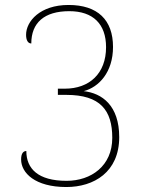

<svg xmlns="http://www.w3.org/2000/svg" viewBox="-20 -744 599 773"><path d="M247 9C358 9 460 -51 460 -192C460 -319 391 -369 317 -377C378 -393 435 -453 435 -555C435 -664 373 -724 256 -724C141 -724 85 -658 85 -604C85 -583 92 -569 106 -569C106 -652 158 -699 259 -699C355 -699 407 -647 407 -554C407 -448 340 -387 241 -387H213V-362H247C384 -362 432 -300 432 -189C432 -76 347 -16 248 -16C133 -16 86 -65 86 -136C75 -136 65 -128 65 -102C65 -48 121 9 247 9Z"/></svg>

Font: Noto Serif Malayalam Thin
Style: Regular
Weight: 100
Designer: Indian type Foundry, Jelle Bosma, Monotype Design Team
Foundry: Monotype Imaging Inc.
Version: Version 2.104